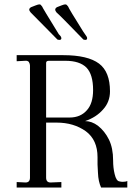

<svg xmlns="http://www.w3.org/2000/svg" viewBox="-20 -846 614 866"><path d="M55.2 -24.9 95.2 -22.9Q115.2 -22.9 115.2 -44.9V-550.8Q115.2 -558.1 109.9 -566.9Q103.5 -573.2 92.8 -571.8L55.2 -569.8V-597.2H265.1Q376 -597.2 426.8 -559.1Q476.1 -522 476.1 -434.1Q476.1 -386.2 444.8 -352.1Q414.1 -316.9 363.8 -299.8Q393.6 -299.8 421.9 -278.8Q452.6 -254.4 471.2 -216.8Q490.2 -178.2 490.2 -122.1Q490.2 -88.9 497.1 -61Q504.4 -29.3 519 -27.8Q526.9 -25.9 533.2 -25.9Q547.9 -25.9 554.2 -29.8V0H436Q423.3 -27.8 421.9 -65.9Q419.9 -100.1 419.9 -104V-137.2Q419.9 -214.8 367.2 -253.9Q312.5 -293 235.8 -293H188V-44.9Q188 -22.9 208 -22.9L256.8 -24.9V0H55.2ZM293.9 -315.9Q343.3 -315.9 372.1 -349.1Q399.9 -379.9 399.9 -439.9Q399.9 -509.8 370.1 -541Q339.4 -571.8 274.9 -571.8H200.2Q188 -571.8 188 -562V-315.9ZM355 -704.1 370.1 -682.1Q373 -677.7 373 -673.8Q373 -666 365.2 -666Q356.4 -666 354 -669.9Q254.4 -772.9 234.9 -790Q229 -797.4 229 -801.8Q229 -809.6 237.8 -814Q242.2 -816.4 257.8 -821.8Q269.5 -826.2 273.9 -826.2Q276.9 -826.2 280.8 -824.2L283.2 -821.3Q285.2 -818.8 287.1 -816.9Q290 -807.6 355 -704.1ZM245.1 -691.9 253.9 -682.1Q256.8 -676.3 256.8 -673.8Q256.8 -666 248 -666Q239.3 -666 236.8 -669.9L118.2 -790Q111.8 -797.9 111.8 -801.8Q111.8 -809.6 121.1 -814Q122.6 -814.9 141.1 -821.8Q152.8 -826.2 157.2 -826.2Q160.2 -826.2 164.1 -824.2L166 -821.3Q168 -818.8 169.9 -816.9Q170.9 -812 245.1 -691.9Z"/></svg>

Font: Unna Light
Style: Regular
Weight: 300
Designer: Jorge de Buen Unna
Foundry: Omnibus-Type
Version: Version 2.007;PS 002.007;hotconv 1.0.88;makeotf.lib2.5.64775